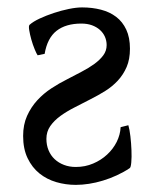

<svg xmlns="http://www.w3.org/2000/svg" viewBox="-20 -489 426 523"><path d="M43 -118.7Q43 -149.4 53.7 -173.3Q64.5 -197.3 81.5 -215.8Q98.6 -234.4 119.9 -248.3Q141.1 -262.2 162.6 -272.9Q183.1 -283.7 202.4 -293.7Q221.7 -303.7 236.8 -314.7Q252 -325.7 261.2 -338.1Q270.5 -350.6 270.5 -366.2Q270.5 -377.9 265.9 -388.7Q261.2 -399.4 252.2 -407.5Q243.2 -415.5 230.5 -420.2Q217.8 -424.8 201.7 -424.8Q159.2 -424.8 134 -405Q108.9 -385.3 101.6 -342.3L82.5 -338.4Q79.6 -342.3 74.5 -354.7Q69.3 -367.2 65.4 -381.1Q61.5 -395 59.6 -406.7Q57.6 -418.5 60.5 -421.4Q70.3 -430.2 88.1 -438.5Q106 -446.8 126.5 -453.6Q147 -460.4 167.5 -464.6Q188 -468.8 203.6 -468.8Q231.4 -468.8 255.1 -462.6Q278.8 -456.5 296.4 -443.1Q314 -429.7 324 -408.2Q334 -386.7 334 -356.4Q334 -327.6 325 -306.6Q315.9 -285.6 301 -269.5Q286.1 -253.4 267.1 -241.5Q248 -229.5 227.5 -219.2Q205.1 -207.5 183.3 -196.5Q161.6 -185.5 144.5 -173.1Q127.4 -160.6 116.9 -145.5Q106.4 -130.4 106.4 -110.8Q106.4 -93.8 112.3 -79.6Q118.2 -65.4 128.9 -55.4Q139.6 -45.4 154.3 -39.8Q168.9 -34.2 186.5 -34.2Q211.9 -34.2 233.6 -43.5Q255.4 -52.7 271.7 -67.9Q288.1 -83 297.9 -102.5Q307.6 -122.1 308.6 -142.6L329.6 -147.9Q333 -136.7 335.2 -117.7Q337.4 -98.6 338.1 -79.8Q338.9 -61 337.6 -46.6Q336.4 -32.2 333 -30.8Q316.9 -20 298.3 -11.5Q279.8 -2.9 260.5 2.9Q241.2 8.8 222.4 11.7Q203.6 14.6 186.5 14.6Q159.2 14.6 133.3 7.1Q107.4 -0.5 87.4 -16.6Q67.4 -32.7 55.2 -58.1Q43 -83.5 43 -118.7Z"/></svg>

Font: Gentium Plus
Style: Regular
Weight: 400
Designer: J. Victor Gaultney, Annie Olsen, Iska Routamaa
Foundry: SIL International
Version: Version 1.510